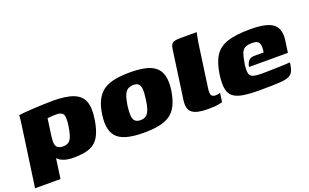

<svg xmlns="http://www.w3.org/2000/svg" viewBox="-73 -842 2071 1285"><g transform="rotate(-20 962.5 -199.0)"><path d="M-1 107 60 -325Q63 -348 65 -366.5Q67 -385 66 -389Q76 -391 104 -393.5Q132 -396 169 -398Q206 -400 243 -401.5Q280 -403 309 -403Q404 -403 457 -382Q510 -361 527 -314Q544 -267 531 -187Q520 -117 497 -75Q474 -33 430.5 -15Q387 3 315 3Q274 3 246.5 -6Q219 -15 203 -31.5Q187 -48 180 -69L206 -77L180 107ZM273 -92Q309 -92 325.5 -117Q342 -142 352 -210Q361 -272 349 -290.5Q337 -309 303 -309Q293 -309 281.5 -308.5Q270 -308 258.5 -307Q247 -306 238 -305L221 -184Q216 -147 220 -127Q224 -107 238 -99.5Q252 -92 273 -92Z M811 7Q749 7 703.5 -3Q658 -13 630 -36Q602 -59 591.5 -99Q581 -139 589 -199Q598 -264 619.5 -304.5Q641 -345 674.5 -366.5Q708 -388 754.5 -396.5Q801 -405 861 -405Q923 -405 967.5 -395Q1012 -385 1040 -362Q1068 -339 1078 -299.5Q1088 -260 1080 -199Q1070 -134 1049.5 -93.5Q1029 -53 996 -31.5Q963 -10 917 -1.5Q871 7 811 7ZM819 -80Q842 -80 857 -90Q872 -100 882.5 -125.5Q893 -151 899 -199Q906 -247 903 -273Q900 -299 887.5 -308.5Q875 -318 853 -318Q831 -318 814.5 -308.5Q798 -299 787 -273Q776 -247 769 -199Q763 -151 766.5 -125.5Q770 -100 783.5 -90Q797 -80 819 -80Z M1268 5Q1188 5 1156.5 -20Q1125 -45 1134 -107L1181 -443Q1184 -470 1191 -483Q1198 -496 1213 -500.5Q1228 -505 1255 -505H1373Q1372 -501 1367.5 -479.5Q1363 -458 1359 -433L1316 -127Q1311 -92 1318 -78Q1325 -64 1349 -64Q1359 -64 1368.5 -66.5Q1378 -69 1381 -70L1372 -6Q1364 -5 1342 0Q1320 5 1268 5Z M1638 5Q1564 5 1517.5 -3Q1471 -11 1447 -32Q1423 -53 1417.5 -90.5Q1412 -128 1420 -187Q1432 -268 1462 -314.5Q1492 -361 1552 -381Q1612 -401 1715 -401Q1835 -401 1878.5 -365Q1922 -329 1911 -251L1899 -166H1622Q1626 -191 1639 -207.5Q1652 -224 1681 -224H1747L1750 -243Q1753 -275 1743 -292.5Q1733 -310 1695 -310Q1664 -310 1646 -301Q1628 -292 1618.5 -266.5Q1609 -241 1601 -191Q1596 -149 1601 -128.5Q1606 -108 1627.5 -101.5Q1649 -95 1692 -95Q1708 -95 1739 -96Q1770 -97 1803 -97.5Q1836 -98 1860.5 -99.5Q1885 -101 1890 -102L1887 -81Q1885 -66 1878 -47.5Q1871 -29 1858 -19Q1840 -3 1787.5 1Q1735 5 1638 5Z"/></g></svg>

Font: Genos Thin ExtraBold
Style: Italic
Weight: 800
Italic angle: -8°
Version: Version 1.010